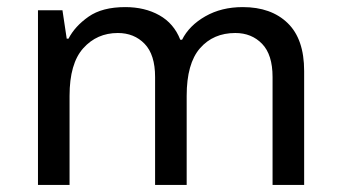

<svg xmlns="http://www.w3.org/2000/svg" viewBox="-20 -521 960 541"><path d="M664 -501Q744 -501 790.5 -456Q837 -411 837 -321V0H748V-304Q748 -367 718.5 -397.5Q689 -428 643 -428Q581 -428 543.5 -385Q506 -342 506 -251V0H417V-304Q417 -367 387.5 -397.5Q358 -428 312 -428Q253 -428 214.5 -385Q176 -342 176 -251V0H87V-492H156L168 -412H173Q191 -447 229.5 -474Q268 -501 333 -501Q388 -501 429 -478Q470 -455 488 -409H493Q513 -449 558.5 -475Q604 -501 664 -501Z"/></svg>

Font: Go Noto Kurrent-Regular
Style: Regular
Weight: 400
Designer: Monotype Design Team
Foundry: Monotype Imaging Inc.
Version: Version 2.012; ttfautohint (v1.8.4.7-5d5b)